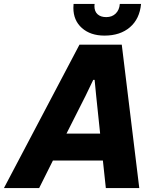

<svg xmlns="http://www.w3.org/2000/svg" viewBox="-62 -956 797 976"><path d="M342 -729H557L646 0H476L461 -140H207L137 0H-42ZM447 -277 427 -468 419 -550H412L373 -469L276 -277ZM311 -916Q311 -929 312 -936H419L418 -925Q418 -898 434 -883.5Q450 -869 478 -869Q508 -869 526.5 -887.5Q545 -906 547 -936H655Q648 -860 598.5 -817.5Q549 -775 469 -775Q398 -775 354.5 -813.5Q311 -852 311 -916Z"/></svg>

Font: Mona Sans ExtraBold
Style: Italic
Weight: 800
Italic angle: -11.7°
Designer: Deni Anggara
Foundry: GitHub
Version: Version 2.000